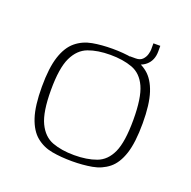

<svg xmlns="http://www.w3.org/2000/svg" viewBox="-93 -559 650 655"><g transform="rotate(20 232.5 -231.5)"><path d="M233 5Q193 5 160 -1Q127 -7 102 -27.5Q77 -48 63.5 -89Q50 -130 50 -199Q50 -268 63.5 -309Q77 -350 102 -370.5Q127 -391 160 -397Q193 -403 233 -403Q272 -403 305.5 -397Q339 -391 364 -370.5Q389 -350 402.5 -309Q416 -268 416 -199Q416 -129 402.5 -88Q389 -47 364 -27Q339 -7 305.5 -1Q272 5 233 5ZM233 -17Q279 -17 313 -29.5Q347 -42 364.5 -80.5Q382 -119 382 -199Q382 -279 364.5 -317.5Q347 -356 313 -368.5Q279 -381 233 -381Q187 -381 153.5 -368.5Q120 -356 101.5 -317.5Q83 -279 83 -199Q83 -119 101.5 -80.5Q120 -42 153.5 -29.5Q187 -17 233 -17ZM302 -380 297 -399H318Q334 -399 342.5 -408Q351 -417 354 -428Q357 -439 357 -445V-468H382V-448Q382 -415 360.5 -396.5Q339 -378 302 -380Z"/></g></svg>

Font: Genos Thin ExtraLight
Style: Regular
Weight: 250
Version: Version 1.010